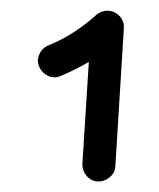

<svg xmlns="http://www.w3.org/2000/svg" viewBox="-20 -764 302 364"><path d="M165 -419.9Q152.3 -420.9 144 -430.9Q135.7 -440.9 136.2 -453.6L148.4 -646.5Q121.1 -630.9 94.2 -619.6Q82.5 -614.7 70.8 -620.4Q59.1 -626 54.2 -637.7Q49.3 -649.4 54.7 -661.4Q60.1 -673.3 72.3 -678.2Q97.7 -688.5 120.1 -703.1Q142.6 -717.8 162.6 -735.8Q172.4 -743.7 183.1 -743.7Q196.8 -743.7 206.3 -733.9Q215.8 -724.1 214.8 -710.4L198.7 -449.2Q198.2 -436.5 188 -428Q177.7 -419.4 165 -419.9Z"/></svg>

Font: Mikhak-DS2-FD Bold
Style: Regular
Weight: 700
Designer: Amin Abedi
Version: Version 3.4